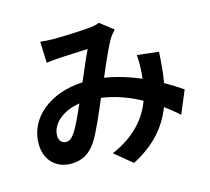

<svg xmlns="http://www.w3.org/2000/svg" viewBox="-117 -914 1234 1126"><g transform="rotate(-15 500.0 -351.5)"><path d="M872 -520 741 -535C744 -504 744 -465 741 -426L738 -392C673 -420 599 -444 521 -456C557 -541 595 -628 621 -671C629 -685 641 -698 655 -713L575 -775C558 -768 532 -762 507 -761C460 -757 354 -752 297 -752C275 -752 241 -754 214 -757L219 -628C245 -632 280 -635 300 -636C346 -639 432 -642 472 -644C449 -597 420 -529 392 -463C191 -454 50 -336 50 -181C50 -80 116 -19 204 -19C272 -19 320 -46 360 -107C395 -162 437 -262 473 -347C559 -335 639 -305 710 -266C677 -175 607 -80 456 -15L562 72C696 2 772 -86 816 -199C847 -176 876 -153 902 -129L960 -268C931 -288 895 -311 853 -335C863 -391 868 -453 872 -520ZM342 -348C314 -285 287 -222 261 -185C243 -160 229 -150 209 -150C186 -150 167 -167 167 -200C167 -263 230 -331 342 -348Z"/></g></svg>

Font: Noto Sans CJK SC
Style: Bold
Weight: 700
Designer: Ryoko NISHIZUKA 西塚涼子 (kana, bopomofo & ideographs); Paul D. Hunt (Latin, Greek & Cyrillic); Sandoll Communications 산돌커뮤니
Foundry: Adobe
Version: Version 2.004;hotconv 1.0.118;makeotfexe 2.5.65603